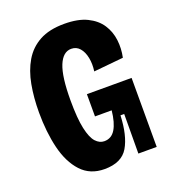

<svg xmlns="http://www.w3.org/2000/svg" viewBox="-127 -767 782 876"><g transform="rotate(-20 264.0 -329.0)"><path d="M232 14Q162 14 119 -32.5Q76 -79 57 -157Q38 -235 38 -331Q38 -403 49.5 -465Q61 -527 88.5 -573.5Q116 -620 163.5 -646Q211 -672 284 -672Q351 -672 394 -651Q437 -630 459.5 -595.5Q482 -561 487 -519Q492 -477 483 -435L339 -421Q344 -456 338 -486.5Q332 -517 316 -535.5Q300 -554 275 -554Q235 -554 213.5 -501.5Q192 -449 192 -334Q192 -246 203 -196Q214 -146 232.5 -126Q251 -106 274 -106Q309 -106 328 -137.5Q347 -169 353 -227H272V-335H489V0H400L401 -192H383Q379 -95 347 -40.5Q315 14 232 14Z"/></g></svg>

Font: Bricolage Grotesque 12pt Condensed ExtraBold
Style: Regular
Weight: 800
Width: 3
Designer: Mathieu Triay
Foundry: Atelier Triay
Version: Version 1.001; ttfautohint (v1.8.4.7-5d5b);gftools[0.9.33.de